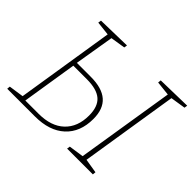

<svg xmlns="http://www.w3.org/2000/svg" viewBox="-147 -923 1154 1154"><g transform="rotate(45 429.5 -346.5)"><path d="M327 -406Q422 -406 469.5 -364.5Q517 -323 517 -238Q517 -126 448.5 -63Q380 0 257 0H22L24 -20L119 -34L218 -658L128 -668L131 -688L347 -693L344 -673L250 -658L208 -406ZM859 -693 856 -673 760 -658 661 -35 752 -20 750 0H531L534 -20L629 -34L729 -658L637 -668L639 -688ZM262 -27Q368 -27 426 -82Q484 -137 484 -234Q484 -310 444.5 -344.5Q405 -379 320 -379H205L149 -27Z"/></g></svg>

Font: Bitter Pro ExtraLight
Style: Italic
Weight: 275
Italic angle: -9°
Designer: Sol Matas, and Bitter project Authors
Foundry: Sol Matas
Version: Version 1.010